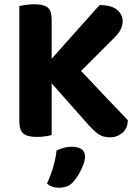

<svg xmlns="http://www.w3.org/2000/svg" viewBox="-20 -636 643 903"><path d="M154 -322 324 -342Q408 -253 474 -183Q540 -113 581 -71Q581 -33 556 -11.5Q531 10 498 10Q462 10 439 -8Q416 -26 395 -50ZM328 -269 134 -260 448 -612Q505 -612 531 -589.5Q557 -567 557 -537Q557 -514 545.5 -493.5Q534 -473 508 -449ZM71 -424H223V-1Q214 2 194 5Q174 8 153 8Q108 8 89.5 -8.5Q71 -25 71 -64ZM223 -232H71V-608Q81 -610 101.5 -613Q122 -616 141 -616Q185 -616 204 -601Q223 -586 223 -544ZM326 218Q312 234 294.5 240.5Q277 247 257 247Q223 247 201 227Q220 186 231 147Q242 108 246 72Q260 65 278.5 59.5Q297 54 316 54Q345 54 362.5 65Q380 76 380 101Q380 117 371.5 139.5Q363 162 350.5 183Q338 204 326 218Z"/></svg>

Font: Baloo Bhaijaan 2
Style: Bold
Weight: 700
Designer: Sanskriti Dholi, Noopur Datye and Ek Type
Foundry: Ek Type
Version: Version 1.701